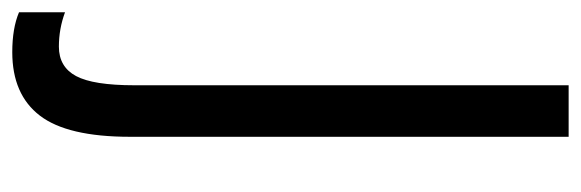

<svg xmlns="http://www.w3.org/2000/svg" viewBox="-386 -417 947 313"><g transform="rotate(90 87.5 -260.5)"><path d="M-49 182V107Q-22 117 7 117Q40 117 55 89Q70 61 70 -6V-714H154V1Q154 103 119.5 148Q85 193 16 193Q-23 193 -49 182Z"/></g></svg>

Font: Noto Sans UI Cond
Style: Regular
Weight: 400
Width: 3
Designer: Monotype Design Team
Foundry: Monotype Imaging Inc.
Version: Version 1.001